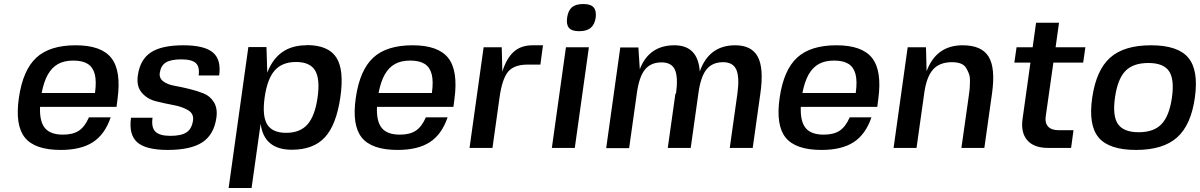

<svg xmlns="http://www.w3.org/2000/svg" viewBox="-20 -735 5962 954"><path d="M559 -204H557H179Q176 -132 203 -99Q230 -66 293 -66Q343 -66 372.5 -86Q402 -106 422 -152H530Q501 -67 441.5 -28.5Q382 10 282 10Q153 10 103.5 -51.5Q54 -113 74 -250Q94 -387 160.5 -448.5Q227 -510 356 -510Q484 -510 533.5 -446.5Q583 -383 564 -243ZM344 -434Q299 -434 268.5 -417Q238 -400 218 -365Q198 -330 187 -273H452Q460 -331 451 -366Q442 -401 416 -417.5Q390 -434 344 -434Z M774 -373Q770 -347 791 -331Q812 -315 846 -309Q880 -303 919 -293.5Q958 -284 991 -271Q1024 -258 1043 -227Q1062 -196 1055 -149Q1043 -66 985.5 -28Q928 10 813 10Q705 10 662 -28Q619 -66 631 -150H738Q731 -102 752 -81Q773 -60 827 -60Q881 -60 907 -77.5Q933 -95 939 -136Q944 -170 914.5 -187.5Q885 -205 841.5 -213Q798 -221 754.5 -232Q711 -243 684 -275Q657 -307 665 -361Q676 -439 729.5 -474.5Q783 -510 891 -510Q995 -510 1037.5 -474.5Q1080 -439 1069 -360H967Q973 -403 953 -421.5Q933 -440 881 -440Q829 -440 804 -424.5Q779 -409 774 -373Z M1502 -510 1504 -511Q1611 -511 1651 -449.5Q1691 -388 1671 -251Q1651 -114 1594 -52.5Q1537 9 1430 9Q1292 9 1275 -120L1230 199H1116L1214 -501H1304L1308 -374Q1360 -510 1502 -510ZM1545.5 -385Q1520 -427 1451 -427Q1382 -427 1345 -385Q1308 -343 1295 -251Q1282 -159 1307.5 -117Q1333 -75 1402 -75Q1471 -75 1508 -117Q1545 -159 1558 -251Q1571 -343 1545.5 -385Z M2233 -204H2231H1853Q1850 -132 1877 -99Q1904 -66 1967 -66Q2017 -66 2046.5 -86Q2076 -106 2096 -152H2204Q2175 -67 2115.5 -28.5Q2056 10 1956 10Q1827 10 1777.5 -51.5Q1728 -113 1748 -250Q1768 -387 1834.5 -448.5Q1901 -510 2030 -510Q2158 -510 2207.5 -446.5Q2257 -383 2238 -243ZM2018 -434Q1973 -434 1942.5 -417Q1912 -400 1892 -365Q1872 -330 1861 -273H2126Q2134 -331 2125 -366Q2116 -401 2090 -417.5Q2064 -434 2018 -434Z M2602 -414H2601Q2534 -414 2504.5 -378.5Q2475 -343 2462 -250L2427 0H2313L2383 -500H2473L2476 -379Q2497 -446 2533 -478Q2569 -510 2626 -510H2678L2665 -414Z M2836 0H2722L2792 -500H2906ZM2879 -715H2878ZM2879 -715H2878Q2915 -715 2929.5 -698.5Q2944 -682 2940 -648Q2935 -613 2915 -596.5Q2895 -580 2858 -580Q2821 -580 2807 -596.5Q2793 -613 2798 -648Q2803 -683 2822 -699Q2841 -715 2878 -715Z M3336 -270H3339Q3350 -352 3333.5 -388.5Q3317 -425 3267 -425Q3213 -425 3184 -388.5Q3155 -352 3144 -269L3106 1H2992L3062 -499H3152L3159 -391Q3205 -510 3331 -510Q3448 -510 3457 -380Q3503 -510 3633 -510Q3715 -510 3745.5 -452.5Q3776 -395 3758 -270L3720 0H3606L3644 -270Q3655 -352 3638.5 -389Q3622 -426 3573 -426Q3519 -426 3490 -389.5Q3461 -353 3450 -270L3412 0H3298Z M4339 -204H4337H3959Q3956 -132 3983 -99Q4010 -66 4073 -66Q4123 -66 4152.5 -86Q4182 -106 4202 -152H4310Q4281 -67 4221.5 -28.5Q4162 10 4062 10Q3933 10 3883.5 -51.5Q3834 -113 3854 -250Q3874 -387 3940.5 -448.5Q4007 -510 4136 -510Q4264 -510 4313.5 -446.5Q4363 -383 4344 -243ZM4124 -434Q4079 -434 4048.5 -417Q4018 -400 3998 -365Q3978 -330 3967 -273H4232Q4240 -331 4231 -366Q4222 -401 4196 -417.5Q4170 -434 4124 -434Z M4580 -500H4581L4584 -381Q4632 -510 4763 -510Q4858 -510 4892.5 -453Q4927 -396 4909 -270L4871 0H4757L4792 -247Q4796 -274 4797.5 -289Q4799 -304 4799.5 -328.5Q4800 -353 4795 -367Q4790 -381 4781 -396.5Q4772 -412 4754 -419Q4736 -426 4710 -426Q4648 -426 4615.5 -389Q4583 -352 4572 -270L4534 0H4420L4490 -500Z M5176 -157Q5171 -125 5187.5 -106.5Q5204 -88 5241 -88H5314L5302 0H5188Q5117 0 5084 -38.5Q5051 -77 5061 -145L5100 -424H5020L5031 -500H5111L5128 -622H5242L5225 -500H5373L5362 -424H5214Z M5496 -448.5Q5565 -510 5699 -510Q5833 -510 5884.5 -448Q5936 -386 5917 -250Q5898 -114 5828.5 -52Q5759 10 5625 10Q5491 10 5439 -51.5Q5387 -113 5407 -250Q5427 -387 5496 -448.5ZM5520 -250Q5507 -159 5535 -118.5Q5563 -78 5638 -78Q5713 -78 5751.5 -118.5Q5790 -159 5803 -250Q5816 -341 5788.5 -381.5Q5761 -422 5686 -422Q5610 -422 5571.5 -382Q5533 -342 5520 -250Z"/></svg>

Font: Fivo Sans Modern Med
Style: Italic
Weight: 450
Designer: Alexander Slobzheninov
Foundry: Alexander Slobzheninov
Version: 1.0